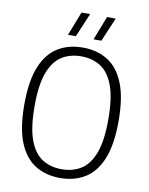

<svg xmlns="http://www.w3.org/2000/svg" viewBox="-101 -1017 852 1099"><g transform="rotate(10 325.0 -468.0)"><path d="M325 9Q242.5 9 180.8 -28.8Q119 -66.5 85 -149.8Q51 -233 51 -370Q51 -507 85 -590.2Q119 -673.5 180.8 -711.2Q242.5 -749 325 -749Q408 -749 469.5 -711.2Q531 -673.5 565 -590.2Q599 -507 599 -370Q599 -233 565 -149.8Q531 -66.5 469.2 -28.8Q407.5 9 325 9ZM325 -42Q389.5 -42 437.8 -72.2Q486 -102.5 512.8 -173.8Q539.5 -245 539.5 -367.5Q539.5 -493 512.8 -565Q486 -637 437.8 -667.5Q389.5 -698 325 -698Q260.5 -698 212.2 -667.8Q164 -637.5 137.2 -566.2Q110.5 -495 110.5 -372.5Q110.5 -247 137.2 -175Q164 -103 212.2 -72.5Q260.5 -42 325 -42ZM376.5 -806 430.5 -945H481L422 -806ZM228 -806 282 -945H332.5L273.5 -806Z"/></g></svg>

Font: Encode Sans Semi Condensed Light
Style: Regular
Weight: 300
Width: 4
Designer: Multiple Designers
Foundry: Impallari Type
Version: Version 3.000; ttfautohint (v1.8.3) -l 8 -r 50 -G 200 -x 14 